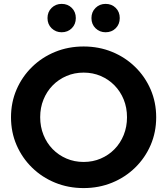

<svg xmlns="http://www.w3.org/2000/svg" viewBox="-20 -948 853 979"><path d="M406.3 11Q328.4 11 261.1 -16.5Q193.8 -44 143.3 -93.5Q92.7 -143 64.4 -208.5Q36.1 -274 36.1 -350Q36.1 -426 64.4 -491.5Q92.7 -557 143.3 -606.5Q193.8 -656 261.1 -683.5Q328.4 -711 406.3 -711Q484.2 -711 551.5 -683.5Q618.7 -656 669.3 -606.5Q719.9 -557 748.2 -491.5Q776.4 -426 776.4 -350Q776.4 -274 748.2 -208.5Q719.9 -143 669.3 -93.5Q618.7 -44 551.5 -16.5Q484.2 11 406.3 11ZM406.4 -122.2Q453.6 -122.2 493.7 -139.5Q533.9 -156.8 563.9 -187.4Q593.9 -218 610.8 -259.8Q627.6 -301.7 627.6 -350Q627.6 -399.1 610.8 -440.5Q593.9 -481.9 563.9 -512.6Q533.9 -543.2 493.7 -560.5Q453.6 -577.8 406.4 -577.8Q359.3 -577.8 319 -560.5Q278.7 -543.2 248.7 -512.6Q218.6 -481.9 201.8 -440.5Q184.9 -399.1 184.9 -350.5Q184.9 -301.9 201.8 -259.9Q218.7 -218 248.7 -187.4Q278.7 -156.8 319.1 -139.5Q359.4 -122.2 406.4 -122.2ZM294.4 -783.5Q264 -783.5 243.1 -803.9Q222.2 -824.3 222.2 -855.8Q222.2 -887.3 243.1 -907.7Q264 -928.2 294.4 -928.2Q325.4 -928.2 346 -907.8Q366.6 -887.4 366.6 -855.9Q366.6 -824.4 346 -804Q325.4 -783.5 294.4 -783.5ZM518.5 -783.5Q488.1 -783.5 467.2 -803.9Q446.3 -824.3 446.3 -855.8Q446.3 -887.3 467.2 -907.7Q488.1 -928.2 518.5 -928.2Q549.5 -928.2 570.1 -907.8Q590.6 -887.4 590.6 -855.9Q590.6 -824.4 570.1 -804Q549.5 -783.5 518.5 -783.5Z"/></svg>

Font: Red Hat Display
Style: Regular
Weight: 300
Designer: Pentagram, MCKL
Foundry: Pentagram, MCKL
Version: Version 1.023